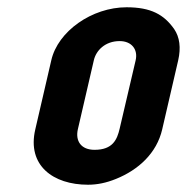

<svg xmlns="http://www.w3.org/2000/svg" viewBox="-20 -502 514 528"><path d="M222 6C247 6 272 1 299 -10C361 -35 411 -81 426 -146L470 -336C478 -371 474 -400 459 -422C431 -462 395 -482 328 -482C233 -482 139 -416 121 -336L77 -146C54 -47 126 6 222 6ZM309 -389C342 -389 360 -366 353 -336L309 -148C302 -118 290 -90 240 -90C203 -90 187 -114 194 -146L238 -336C244 -363 269 -389 309 -389Z"/></svg>

Font: DIN Rundschrift
Style: BreitKursiv
Weight: 400
Width: 7
Version: Version 1.027